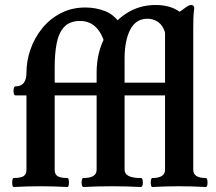

<svg xmlns="http://www.w3.org/2000/svg" viewBox="-20 -746 866 769"><path d="M375 -364H199V-66Q199 -47 211.5 -40Q224 -33 249 -33Q254 -33 255.5 -24Q257 -15 255.5 -6Q254 3 249 3Q195 0 142 0Q89 0 35 3Q31 3 29.5 -6Q28 -15 29.5 -24Q31 -33 35 -33Q61 -33 73.5 -40Q86 -47 86 -66V-364H42Q37 -364 35 -373Q33 -382 35 -391Q37 -400 42 -400Q86 -400 86 -455Q86 -502 102 -548Q118 -594 148.5 -632Q179 -670 223 -693Q267 -716 322 -716Q363 -716 399.5 -702Q436 -688 459 -654L400 -571Q373 -662 301 -662Q259 -662 237 -638Q215 -614 207 -572.5Q199 -531 199 -477V-415H375ZM314 3Q309 2 307.5 -6.5Q306 -15 307.5 -24Q309 -33 314 -33Q367 -33 367 -66V-364H322Q318 -364 316.5 -373Q315 -382 316.5 -391Q318 -400 322 -400Q367 -400 367 -415V-455Q367 -532 398 -593Q429 -654 482.5 -690Q536 -726 603 -726Q655 -726 690 -705Q725 -684 725 -652L646 -570Q646 -610 635 -631.5Q624 -653 606.5 -662Q589 -671 571 -671Q524 -671 501.5 -627Q479 -583 479 -512V-415H675Q679 -415 680.5 -402.5Q682 -390 680.5 -377Q679 -364 675 -364H479V-66Q479 -33 544 -33Q550 -33 551.5 -24Q553 -15 551.5 -6.5Q550 2 544 3Q487 0 429 0Q371 0 314 3ZM590 3Q586 3 584.5 -6Q583 -15 584.5 -24Q586 -33 590 -33Q641 -33 641 -66V-672Q685 -686 725 -717Q737 -726 745 -726Q758 -726 758 -713Q755 -692 754.5 -670.5Q754 -649 754 -628V-66Q754 -33 804 -33Q809 -33 810.5 -24Q812 -15 810.5 -6Q809 3 804 3Q750 0 697 0Q644 0 590 3Z"/></svg>

Font: Junicode
Style: Bold
Weight: 700
Designer: Peter S. Baker
Version: Version 2.100; ttfautohint (v1.8.4)